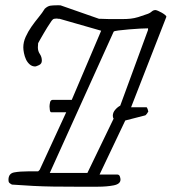

<svg xmlns="http://www.w3.org/2000/svg" viewBox="-20 -709 660 725"><path d="M25 -12Q16 -17 14 -20Q12 -23 12 -30Q12 -54 33.5 -58Q55 -62 87 -62H124L130 -68L230 -285H174Q169 -285 168 -295Q167 -305 167 -307Q167 -313 169 -322.5Q171 -332 180 -332H251L362 -593L205 -638H201Q199 -638 197.5 -638.5Q196 -639 195 -639Q184 -639 180 -636Q176 -633 168 -620Q165 -616 158.5 -605.5Q152 -595 145 -583Q138 -571 132 -560.5Q126 -550 124 -546Q124 -544 123.5 -538Q123 -532 123 -530Q123 -516 130.5 -505Q138 -494 138 -480Q138 -468 127 -463Q116 -458 113 -458Q101 -458 92 -466Q83 -474 78 -485Q73 -496 70.5 -508.5Q68 -521 68 -530Q68 -550 77 -570Q86 -590 99 -608.5Q112 -627 126 -644Q140 -661 149 -676Q160 -686 170 -687.5Q180 -689 194 -689Q197 -689 203.5 -689Q210 -689 211 -688L354 -638Q355 -638 361 -638Q367 -638 375.5 -637.5Q384 -637 392 -637Q400 -637 405 -637Q428 -637 443.5 -637Q459 -637 473 -638.5Q487 -640 502 -644.5Q517 -649 539 -657Q547 -660 553 -665.5Q559 -671 567 -671Q570 -671 577 -668Q584 -665 591 -661Q598 -657 603.5 -652.5Q609 -648 608 -645L475 -304H533Q535 -304 537.5 -297Q540 -290 540 -288Q540 -287 535 -280Q530 -273 527 -273L453 -254L356 -50H422Q430 -50 432.5 -43Q435 -36 435 -31Q435 -14 409 -9Q383 -4 350 -4Q302 -4 261 -4Q220 -4 181.5 -4.5Q143 -5 105 -7Q67 -9 25 -12ZM310 -56 409 -261Q406 -265 406 -272Q406 -284 415 -294.5Q424 -305 434 -310L539 -596V-602Q530 -602 509 -601Q488 -600 466.5 -598Q445 -596 427.5 -594Q410 -592 409 -589L168 -56Z"/></svg>

Font: Miltonian
Style: Regular
Weight: 400
Designer: Pablo Impallari
Foundry: Pablo Impallari
Version: Version 1.008